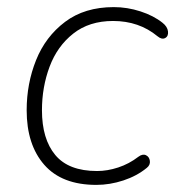

<svg xmlns="http://www.w3.org/2000/svg" viewBox="-20 -512 501 540"><path d="M55 -202Q55 -277 81.5 -343Q108 -409 163 -450.5Q218 -492 300 -492Q338 -492 375 -480Q412 -468 437 -448Q451 -437 452.5 -423.5Q454 -410 444.5 -405Q435 -400 423 -410Q371 -453 298 -453Q231 -453 186 -417.5Q141 -382 119.5 -324.5Q98 -267 98 -202Q98 -121 135.5 -76Q173 -31 253 -31Q282 -31 312.5 -41Q343 -51 369 -71Q381 -80 390.5 -75.5Q400 -71 401.5 -59.5Q403 -48 393 -40Q365 -17 327 -4.5Q289 8 251 8Q154 8 104.5 -48.5Q55 -105 55 -202Z"/></svg>

Font: SN Pro Thin
Style: Italic
Weight: 200
Italic angle: -9°
Designer: Tobias Whetton
Foundry: Supernotes
Version: Version 1.003;Glyphs 3.3 (3324)